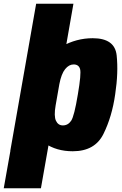

<svg xmlns="http://www.w3.org/2000/svg" viewBox="-84 -805 653 1025"><path d="M-64 200H134.5L252 -466.5H54.5ZM-29 0H145L185 -82.5L308 -785H109ZM304.5 2.5Q422.5 2.5 468.2 -89.8Q514 -182 531 -302Q548.5 -418 538.8 -509.5Q529 -601 411 -601Q324 -601 246 -557.2Q168 -513.5 153 -430.5L233 -356.5Q243.5 -411 263.8 -436Q284 -461 309 -461Q336.5 -461 343.5 -436.2Q350.5 -411.5 331.5 -300.5Q312.5 -185 295.8 -160.2Q279 -135.5 251.5 -135.5Q226.5 -135.5 214.8 -160.2Q203 -185 213 -242.5L107 -166Q92.5 -83.5 155 -40.5Q217.5 2.5 304.5 2.5Z"/></svg>

Font: Anybody Condensed Black
Style: Italic
Weight: 900
Width: 3
Italic angle: -10°
Version: Version 1.113;gftools[0.9.25]